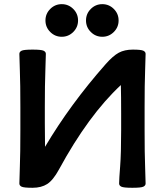

<svg xmlns="http://www.w3.org/2000/svg" viewBox="-20 -892 790 920"><path d="M194.8 -378.9V-301.8Q194.8 -229.5 195.8 -188.5Q316.4 -392.1 485.8 -584Q521.5 -624.5 549.1 -639.4Q576.7 -654.3 616.7 -654.3Q656.2 -654.3 667 -648.9Q677.7 -643.6 677.7 -633.8Q677.7 -613.3 675.3 -551.8Q672.9 -490.2 672.9 -378.9V-267.6Q672.9 -156.2 675.3 -94.7Q677.7 -33.2 677.7 -12.7Q677.7 -2.9 667 2.4Q656.2 7.8 614.3 7.8Q571.8 7.8 561.3 2.4Q550.8 -2.9 550.8 -12.7Q550.8 -33.2 555.7 -94.7Q560.5 -156.2 560.5 -267.6V-349.6Q560.5 -430.2 559.1 -484.4Q403.8 -339.8 262.7 -80.1Q234.4 -28.3 206.3 -10.3Q178.2 7.8 136.2 7.8Q93.8 7.8 83.3 2.4Q72.8 -2.9 72.8 -12.7Q72.8 -33.2 75.2 -94.7Q77.6 -156.2 77.6 -267.6V-378.9Q77.6 -490.2 75.2 -551.8Q72.8 -613.3 72.8 -633.8Q72.8 -643.6 83.3 -648.9Q93.8 -654.3 136.2 -654.3Q178.2 -654.3 189 -648.9Q199.7 -643.6 199.7 -633.8Q199.7 -613.3 197.3 -551.8Q194.8 -490.2 194.8 -378.9ZM470.2 -715.8Q438 -715.8 415 -738.8Q392.1 -761.7 392.1 -793.9Q392.1 -826.2 415 -849.1Q438 -872.1 470.2 -872.1Q502.4 -872.1 525.4 -849.1Q548.3 -826.2 548.3 -793.9Q548.3 -761.7 525.4 -738.8Q502.4 -715.8 470.2 -715.8ZM275.9 -715.8Q243.7 -715.8 220.7 -738.8Q197.8 -761.7 197.8 -793.9Q197.8 -826.2 220.7 -849.1Q243.7 -872.1 275.9 -872.1Q308.1 -872.1 331.1 -849.1Q354 -826.2 354 -793.9Q354 -761.7 331.1 -738.8Q308.1 -715.8 275.9 -715.8Z"/></svg>

Font: Bainsley
Style: Bold
Weight: 700
Designer: Paul James MIller
Foundry: High-Logic / Made with FontCreator
Version: Version 1.411;March 28, 2021;FontCreator 13.0.0.2683 64-bit